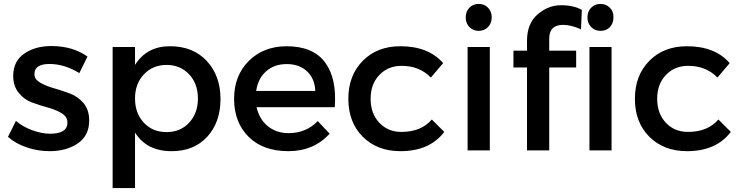

<svg xmlns="http://www.w3.org/2000/svg" viewBox="-20 -774 3816 988"><path d="M237.3 -85.9Q327.1 -85.9 327.1 -143.1Q327.1 -172.9 297.9 -190.9Q268.6 -209 228 -220.2Q187 -231.4 146 -246.1Q105 -260.7 76.7 -295.9Q48.3 -330.1 47.9 -382.8Q47.9 -459 104.5 -498Q161.1 -537.1 244.1 -537.1Q354 -537.1 430.2 -482.9L388.2 -397.9Q312 -444.8 234.4 -444.8Q156.7 -444.8 157.2 -392.1Q157.2 -366.2 186 -349.1Q214.8 -332 256.3 -320.3Q297.9 -308.6 339.4 -293Q380.9 -277.3 410.2 -243.2Q439 -208 439 -153.8Q439 -76.2 380.4 -36.1Q321.8 3.9 234.9 3.9Q174.8 3.9 117.2 -15.6Q59.6 -35.2 21 -69.8L62 -151.9Q96.2 -122.1 145.5 -104Q195.3 -85.9 237.3 -85.9Z M836.9 -439.9Q766.6 -439.9 720.7 -391.6Q674.8 -343.3 674.8 -267.1Q674.8 -190.9 720.2 -142.6Q765.6 -94.2 836.9 -94.2Q908.2 -94.2 953.1 -142.6Q998.5 -190.9 998.5 -267.1Q998.5 -343.3 953.1 -391.6Q907.7 -439.9 836.9 -439.9ZM559.6 193.8V-532.2H674.8V-439.9Q735.4 -536.1 854.5 -536.1Q973.6 -536.1 1043.9 -460.4Q1114.3 -384.8 1114.7 -264.6Q1114.7 -144.5 1045.9 -69.8Q977.1 4.4 862.8 3.9Q734.9 3.9 674.8 -91.8V193.8Z M1298.3 -306.2H1602.5Q1599.6 -370.1 1559.6 -407.2Q1519.5 -444.3 1455.6 -444.3Q1391.6 -444.3 1349.6 -407.2Q1307.6 -370.1 1298.3 -306.2ZM1184.6 -265.1Q1184.6 -384.8 1259.8 -460Q1335 -535.2 1453.6 -536.1Q1590.8 -536.1 1652.3 -453.6Q1713.9 -371.1 1702.6 -222.2H1300.3Q1314.5 -160.2 1358.4 -124.5Q1402.3 -88.9 1465.3 -88.9Q1555.2 -88.9 1615.2 -150.9L1676.3 -85.9Q1594.2 3.9 1463.9 3.9Q1333.5 3.9 1258.8 -70.3Q1184.6 -145 1184.6 -265.1Z M1772.5 -265.6Q1772.5 -385.7 1846.7 -460.9Q1920.9 -536.1 2040.5 -536.1Q2184.6 -536.1 2260.3 -449.2L2197.3 -375Q2137.2 -436 2045.4 -435.1Q1976.6 -435.1 1931.6 -387.7Q1886.7 -340.3 1887.2 -265.1Q1887.2 -189.9 1931.6 -142.6Q1976.1 -95.2 2045.4 -95.2Q2147.5 -95.2 2202.1 -159.2L2266.1 -95.2Q2190.9 3.9 2040.5 3.9Q1921.4 3.9 1846.7 -70.3Q1772.5 -145 1772.5 -265.6Z M2386.2 0V-532.2H2500.5V0ZM2491.2 -734.4Q2510.3 -714.8 2510.3 -684.6Q2510.3 -654.3 2491.2 -634.8Q2472.2 -615.2 2443.4 -615.2Q2414.6 -615.2 2395.5 -634.8Q2376.5 -654.3 2376.5 -684.6Q2376.5 -714.8 2395.5 -734.4Q2414.6 -753.9 2443.4 -753.9Q2472.2 -753.9 2491.2 -734.4Z M3013.2 0V-532.2H3127V0ZM3136.7 -684.6Q3136.7 -654.3 3118.2 -634.3Q3099.6 -615.2 3070.3 -615.2Q3041 -615.2 3022 -634.8Q3002.9 -654.3 3002.9 -684.6Q3002.9 -714.8 3022 -734.4Q3041 -753.9 3069.8 -753.9Q3098.6 -753.9 3118.2 -734.4Q3137.7 -714.8 3136.7 -684.6ZM2622.1 -426.8V-513.2H2691.9V-564Q2691.9 -653.3 2746.6 -700.2Q2801.3 -747.1 2866.7 -747.1Q2932.1 -747.1 2974.1 -723.1L2969.7 -623Q2918.9 -646 2877.9 -646Q2806.2 -646 2806.2 -575.2V-513.2H2944.8V-426.8H2806.2V0H2691.9V-426.8Z M3247.1 -265.6Q3247.1 -385.7 3321.3 -460.9Q3395.5 -536.1 3515.1 -536.1Q3659.2 -536.1 3734.9 -449.2L3671.9 -375Q3611.8 -436 3520 -435.1Q3451.2 -435.1 3406.2 -387.7Q3361.3 -340.3 3361.8 -265.1Q3361.8 -189.9 3406.2 -142.6Q3450.7 -95.2 3520 -95.2Q3622.1 -95.2 3676.8 -159.2L3740.7 -95.2Q3665.5 3.9 3515.1 3.9Q3396 3.9 3321.3 -70.3Q3247.1 -145 3247.1 -265.6Z"/></svg>

Font: TruenoRg
Style: Book
Weight: 400
Designer: Julieta Ulanovsky
Foundry: Julieta Ulanovsky
Version: Version 3.001b